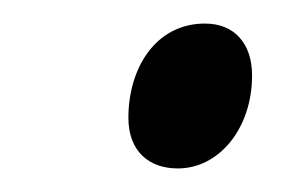

<svg xmlns="http://www.w3.org/2000/svg" viewBox="-20 -559 244 163"><path d="M131 -416C166 -416 194 -450 194 -495C194 -522 179 -539 154 -539C112 -539 89 -501 89 -459C89 -431 106 -416 131 -416Z"/></svg>

Font: Noto Sans ExtraCondensed
Style: Italic
Weight: 400
Width: 2
Italic angle: -12°
Designer: Monotype Design Team
Foundry: Monotype Imaging Inc.
Version: Version 2.013